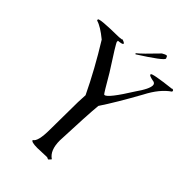

<svg xmlns="http://www.w3.org/2000/svg" viewBox="-430 -1733 1921 1921"><g transform="rotate(45 530.5 -772.5)"><path d="M1019.5 -1361.3Q763.7 -1332 763.7 -1313.5V-1308.6Q763.7 -1295.9 820.3 -1284.2Q858.4 -1281.2 858.4 -1250Q858.4 -1199.2 778.3 -1085.9Q625 -839.8 584 -839.8H579.1Q571.3 -842.8 460.9 -1033.2Q294.9 -1289.1 294.9 -1303.7V-1318.4Q356.4 -1324.2 356.4 -1336.9Q356.4 -1349.6 314.5 -1361.3V-1356.4L276.4 -1351.6Q2 -1348.6 2 -1327.1V-1318.4L6.8 -1313.5Q69.3 -1295.9 171.9 -1211.9Q332 -953.1 451.2 -704.1L446.3 -602.5L442.4 -211.9Q442.4 -38.1 394.5 -13.7Q394.5 10.7 484.4 10.7L617.2 5.9L640.6 15.6L664.1 -8.8V-13.7Q588.9 -63.5 588.9 -202.1Q603.5 -577.1 617.2 -718.8Q716.8 -868.2 853.5 -1115.2Q934.6 -1272.5 1038.1 -1341.8V-1351.6Q1038.1 -1360.4 1019.5 -1366.2ZM696.3 -1540Q554.7 -1391.6 509.8 -1357.4V-1350.6L513.7 -1347.7H516.6Q761.7 -1503.9 761.7 -1532.2Q752 -1559.6 745.1 -1559.6Q728.5 -1559.6 696.3 -1540Z"/></g></svg>

Font: Elementary Gothic 
Style: Regular
Weight: 400
Designer: Bill Roach / W.K. Roach
Version: Version 1.00 April 18, 2012, initial release